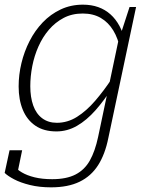

<svg xmlns="http://www.w3.org/2000/svg" viewBox="-38 -568 634 824"><path d="M383 20 474 -412H477L518 -538H546L427 24Q413 94 383 141Q353 188 303.5 212Q254 236 181 236Q131 236 90.5 226Q50 216 22.5 201.5Q-5 187 -18 174L3 77H57L35 184Q32 182 29.5 179Q27 176 25.5 171.5Q24 167 23.5 160.5Q23 154 24 145Q34 159 56 172Q78 185 110.5 193Q143 201 186 201Q247 201 286 181Q325 161 347.5 121Q370 81 383 20ZM499 -388 478 -356Q469 -403 448 -437.5Q427 -472 394.5 -491Q362 -510 317 -510Q271 -510 235 -491Q199 -472 172 -440.5Q145 -409 127 -368.5Q109 -328 100.5 -284Q92 -240 92 -198Q92 -151 104.5 -115.5Q117 -80 143 -60.5Q169 -41 206 -41Q252 -41 292.5 -66.5Q333 -92 370.5 -135.5Q408 -179 443 -232L446 -195Q410 -138 372 -95Q334 -52 292.5 -28Q251 -4 204 -4Q150 -4 114 -28.5Q78 -53 60 -96.5Q42 -140 42 -197Q42 -247 54 -297Q66 -347 89 -392Q112 -437 145.5 -472Q179 -507 222.5 -527.5Q266 -548 318 -548Q354 -548 383.5 -537.5Q413 -527 436 -506.5Q459 -486 475 -456Q491 -426 499 -388Z"/></svg>

Font: Roboto Serif Thin
Style: Italic
Weight: 250
Italic angle: -10°
Version: Version 1.007